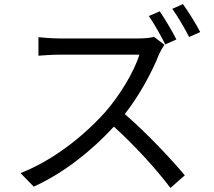

<svg xmlns="http://www.w3.org/2000/svg" viewBox="-20 -869 1040 934"><path d="M838 -677C819 -716 782 -777 757 -814L704 -791C731 -752 764 -693 784 -653ZM729 -690C713 -685 687 -682 654 -682H268C238 -682 181 -686 167 -688V-598C178 -599 233 -603 268 -603H658C633 -520 560 -401 492 -324C389 -209 241 -90 80 -27L144 39C292 -28 427 -137 534 -253C636 -161 742 -44 809 45L879 -16C814 -94 692 -224 587 -314C658 -404 721 -521 755 -608C761 -621 774 -643 780 -651ZM818 -826C845 -789 878 -732 900 -689L954 -713C935 -750 897 -812 870 -849Z"/></svg>

Font: Noto Sans KR Regular
Style: Regular
Weight: 400
Designer: Ryoko NISHIZUKA  (kana & ideographs); Paul D. Hunt (Latin, Greek & Cyrillic); Wenlong ZHANG  (bopomofo); Sandoll Communi
Foundry: Adobe Systems Incorporated
Version: Version 1.004;PS 1.004;hotconv 1.0.82;makeotf.lib2.5.63406